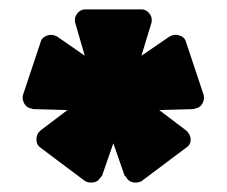

<svg xmlns="http://www.w3.org/2000/svg" viewBox="-20 -750 484 410"><path d="M162 -363 66 -435Q59 -440 58 -449Q57 -458 61 -465Q61 -466 66 -471L124 -515L51 -517Q48 -518 46.5 -518.5Q45 -519 44 -519Q36 -521 31.5 -529.5Q27 -538 29 -547L67 -661Q69 -669 78 -673Q87 -677 94 -675Q96 -675 102 -672L161 -631L141 -700Q140 -703 140 -705Q140 -707 140 -708Q140 -716 146.5 -723Q153 -730 162 -730H282Q291 -730 297.5 -723Q304 -716 304 -708Q304 -707 304 -705Q304 -703 303 -700L282 -631L342 -672Q348 -675 350 -675Q358 -677 366.5 -673Q375 -669 377 -661L415 -547Q417 -538 412.5 -529.5Q408 -521 400 -519Q399 -519 397.5 -518.5Q396 -518 393 -517L320 -515L378 -471Q383 -466 383 -465Q388 -458 387 -449Q386 -440 378 -435L282 -363Q274 -359 265 -360.5Q256 -362 251 -369Q250 -371 249 -372.5Q248 -374 246 -375L222 -444L198 -375Q197 -374 196 -372.5Q195 -371 193 -369Q189 -362 179.5 -360.5Q170 -359 162 -363Z"/></svg>

Font: Rubik Light Black
Style: Regular
Weight: 900
Version: Version 2.104